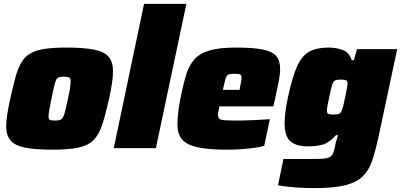

<svg xmlns="http://www.w3.org/2000/svg" viewBox="-20 -763 2066 989"><path d="M251 8Q159 8 107 -3Q55 -14 33.5 -40.5Q12 -67 12 -112Q12 -139 17.5 -175Q23 -211 33 -255Q47 -319 59.5 -364.5Q72 -410 89.5 -440Q107 -470 135 -487Q163 -504 208.5 -511Q254 -518 322 -518Q414 -518 466.5 -507Q519 -496 540.5 -469.5Q562 -443 562 -397Q562 -344 542 -255Q524 -175 507.5 -123.5Q491 -72 464 -43.5Q437 -15 387 -3.5Q337 8 251 8ZM264 -142Q285 -142 295 -148Q305 -154 312 -177.5Q319 -201 330 -255Q338 -290 341 -311Q344 -332 344 -345Q344 -361 335.5 -364.5Q327 -368 309 -368Q288 -368 278.5 -362.5Q269 -357 262.5 -333Q256 -309 245 -255Q238 -219 234 -197.5Q230 -176 230 -164Q230 -148 238 -145Q246 -142 264 -142Z M566 0 722 -743H940L783 0Z M1152 8Q1052 8 995.5 -5Q939 -18 916.5 -46.5Q894 -75 894 -119Q894 -147 897.5 -180.5Q901 -214 909 -254Q923 -325 938 -375Q953 -425 980.5 -456.5Q1008 -488 1059 -503Q1110 -518 1196 -518Q1286 -518 1335.5 -507.5Q1385 -497 1404 -473Q1423 -449 1423 -408Q1423 -379 1414 -335Q1405 -291 1397 -254L1388 -215H1110Q1109 -208 1106 -194Q1103 -180 1103 -174Q1103 -158 1109.5 -151.5Q1116 -145 1139.5 -143.5Q1163 -142 1214 -142Q1240 -142 1283.5 -144Q1327 -146 1370 -149L1341 -12Q1311 -3 1258 2.5Q1205 8 1152 8ZM1128 -300H1214L1217 -316Q1220 -333 1222 -343.5Q1224 -354 1224 -362Q1224 -377 1216 -380Q1208 -383 1188 -383Q1167 -383 1157 -379Q1147 -375 1142 -358Q1137 -341 1128 -300Z M1599 206Q1549 206 1496.5 202Q1444 198 1412 191L1440 56H1571Q1616 56 1641 54.5Q1666 53 1678.5 46Q1691 39 1697 23.5Q1703 8 1708 -20Q1710 -32 1714 -43.5Q1718 -55 1721 -67H1711Q1677 -29 1645 -19Q1613 -9 1566 -9Q1507 -9 1476.5 -34.5Q1446 -60 1446 -130Q1446 -181 1464 -265Q1486 -367 1510.5 -421.5Q1535 -476 1573 -497Q1611 -518 1671 -518Q1711 -518 1744.5 -506Q1778 -494 1792 -453H1803L1819 -510H2026L1929 -55Q1914 14 1897.5 63.5Q1881 113 1849.5 144.5Q1818 176 1758.5 191Q1699 206 1599 206ZM1699 -173Q1719 -173 1727.5 -177Q1736 -181 1742 -198Q1746 -209 1750.5 -228.5Q1755 -248 1759.5 -269.5Q1764 -291 1767 -308.5Q1770 -326 1770 -333Q1770 -347 1762 -350Q1754 -353 1737 -353Q1716 -353 1706.5 -349Q1697 -345 1691 -326Q1685 -307 1676 -263Q1670 -236 1667 -219.5Q1664 -203 1664 -193Q1664 -179 1672 -176Q1680 -173 1699 -173Z"/></svg>

Font: Saira Black
Style: Italic
Weight: 900
Italic angle: -12°
Designer: Hector Gatti with collaboration of the Omnibus-Type team
Foundry: Omnibus-Type
Version: Version 1.100; ttfautohint (v1.8.3)